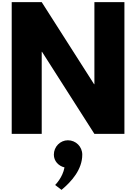

<svg xmlns="http://www.w3.org/2000/svg" viewBox="-20 -1258 1279 1804"><path d="M372 -771H375L867 0H1149V-1238H867V-467H864L372 -1238H90V0H372ZM618 60C693 60 753 120 753 195C753 335 652 448 558 526L498 480C498 480 568 413 586 315C529 301 486 255 486 195C486 120 546 60 618 60Z"/></svg>

Font: Poland Can Into
Style: BigWritings
Weight: 700
Foundry: Cannot Into Space Fonts
Version: Version 0.92